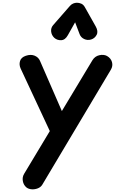

<svg xmlns="http://www.w3.org/2000/svg" viewBox="-20 -1414 859 1434"><path d="M173 -997.5Q210 -1010 238.5 -998.2Q267 -986.5 278.5 -960L442 -584.5L670 -963.5Q688.5 -994 721.5 -1001.5Q754.5 -1009 779 -996Q808.5 -979 816.5 -950Q824.5 -921 808 -893.5L295.5 -34Q284.5 -16 262.2 -7.2Q240 1.5 216.5 -0.2Q193 -2 177 -14.5Q155.5 -33 150.5 -62Q145.5 -91 160 -115.5L352 -435L134 -902.5Q121.5 -930 129.5 -957.8Q137.5 -985.5 173 -997.5ZM660.5 -1119Q633.5 -1111 608.8 -1122.5Q584 -1134 574.5 -1159L541 -1247.5L487 -1151.5Q467 -1115 437 -1113.8Q407 -1112.5 385.5 -1131.5Q365 -1151 362 -1178.5Q359 -1206 377.5 -1227L502 -1369.5Q513 -1382 526.8 -1387.8Q540.5 -1393.5 554.5 -1393.5Q571.5 -1393.5 587.2 -1386.5Q603 -1379.5 613.5 -1361L695 -1216.5Q715.5 -1180 701.8 -1153.8Q688 -1127.5 660.5 -1119Z"/></svg>

Font: Edu SA Hand
Style: Regular
Weight: 400
Designer: Tina and Corey Anderson, Eben Sorkin, Mirko Velimirovic
Foundry: Google for Education
Version: Version 2.000